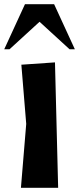

<svg xmlns="http://www.w3.org/2000/svg" viewBox="-68 -888 374 908"><path d="M207 0H31L56 -302L33 -582L192 -593ZM-23 -655H-48L50 -868H188L286 -655H261L119 -785Z"/></svg>

Font: Trickster
Style: Regular
Weight: 400
Designer: Jean-Baptiste Morizot
Foundry: Jean-Baptiste Morizot
Version: Version 2.000;PS 2.0;hotconv 1.0.88;makeotf.lib2.5.647800